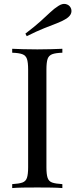

<svg xmlns="http://www.w3.org/2000/svg" viewBox="-20 -956 383 976"><path d="M297 -708V-688Q263 -687 245.5 -680.5Q228 -674 222 -656.5Q216 -639 216 -602V-106Q216 -70 222 -52Q228 -34 245.5 -28Q263 -22 297 -20V0Q274 -2 239.5 -2.5Q205 -3 170 -3Q131 -3 97 -2.5Q63 -2 42 0V-20Q76 -22 93.5 -28Q111 -34 117 -52Q123 -70 123 -106V-602Q123 -639 117 -656.5Q111 -674 93.5 -680.5Q76 -687 42 -688V-708Q63 -707 97 -706Q131 -705 170 -705Q205 -705 239.5 -706Q274 -707 297 -708ZM277 -926Q297 -939 313.5 -935.5Q330 -932 338 -919Q346 -906 342 -890.5Q338 -875 317 -861Q296 -848 268.5 -837.5Q241 -827 204.5 -812.5Q168 -798 116 -772L109 -785Q155 -820 184.5 -846.5Q214 -873 235 -893Q256 -913 277 -926Z"/></svg>

Font: Playfair Display
Style: Regular
Weight: 400
Designer: Claus Eggers Sørensen
Foundry: Claus Eggers Sørensen
Version: Version 1.203